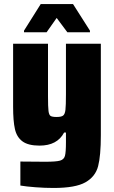

<svg xmlns="http://www.w3.org/2000/svg" viewBox="-20 -727 565 952"><path d="M81 193V74Q125 75 204 75Q258 75 277.5 69.5Q297 64 302 46Q307 28 307 -22V-70H298Q264 -5 176 -5Q120 -5 91.5 -26Q63 -47 54 -87Q45 -127 45 -198V-510H218V-251Q218 -196 220.5 -176.5Q223 -157 231 -152Q239 -147 261 -147Q284 -147 293 -154Q302 -161 304.5 -182.5Q307 -204 307 -259V-510H480V-57Q480 45 466.5 97Q453 149 403.5 177Q354 205 246 205Q203 205 156.5 201.5Q110 198 81 193ZM99 -567V-575L182 -707H342L426 -575V-567H314L261 -638L211 -567Z"/></svg>

Font: Saira Semi Condensed ExtraBold
Style: Regular
Weight: 800
Width: 4
Designer: Hector Gatti with collaboration of the Omnibus-Type team
Foundry: Omnibus-Type
Version: Version 1.001; ttfautohint (v1.8)